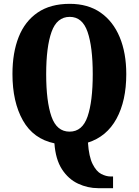

<svg xmlns="http://www.w3.org/2000/svg" viewBox="-20 -745 724 1002"><path d="M492 237Q438 237 387.5 213.5Q337 190 303.5 138.5Q270 87 264 3Q154 -20 99.5 -116.5Q45 -213 45 -359Q45 -470 77.5 -552Q110 -634 176.5 -679.5Q243 -725 344 -725Q439 -725 504.5 -679.5Q570 -634 604.5 -551.5Q639 -469 639 -358Q639 -219 588 -125.5Q537 -32 439 -1Q444 73 463.5 111.5Q483 150 508.5 163Q534 176 557 176H570V237ZM343 -58Q410 -58 437 -137Q464 -216 464 -358Q464 -500 437 -578.5Q410 -657 344 -657Q277 -657 249 -578.5Q221 -500 221 -358Q221 -216 248.5 -137Q276 -58 343 -58Z"/></svg>

Font: Noto Serif Tamil ExtraCondensed Black
Style: Regular
Weight: 900
Width: 2
Designer: Indian Type Foundry, Tom Grace, and the Monotype Design Team
Foundry: Monotype Imaging Inc.
Version: Version 2.004; ttfautohint (v1.8.4.7-5d5b)